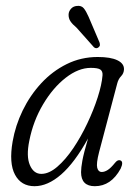

<svg xmlns="http://www.w3.org/2000/svg" viewBox="-20 -634 471 662"><path d="M321.5 -109Q311.5 -70 315.2 -55.5Q319 -41 330.5 -41Q340.5 -41 351.2 -47.8Q362 -54.5 376.5 -72.5Q386 -84.5 395 -81Q407 -76.5 396 -52.5Q363 8 307 8Q259.5 8 259.5 -40.5Q259.5 -55.5 264 -80.2Q268.5 -105 283.5 -156.5Q237.5 -73 191 -32.5Q144.5 8 99 8Q53 8 31.8 -31.5Q10.5 -71 23.5 -146Q33 -201 58.2 -253Q83.5 -305 122 -346.8Q160.5 -388.5 210 -413Q259.5 -437.5 317 -437.5Q361.5 -437.5 384.8 -426.2Q408 -415 407.5 -395Q407 -381 397.5 -371.2Q388 -361.5 384 -345.5ZM81 -148.5Q70 -95 83 -64.8Q96 -34.5 122.5 -34.5Q149 -34.5 177.5 -59Q206 -83.5 232.8 -123.2Q259.5 -163 281.2 -209Q303 -255 317 -298.8Q331 -342.5 333.5 -374.5Q334.5 -388 326.2 -394Q318 -400 293 -400Q250.5 -400 206.5 -365.8Q162.5 -331.5 128.5 -274.2Q94.5 -217 81 -148.5ZM285.5 -576 323 -488Q324.5 -484 324.5 -479.2Q324.5 -474.5 320 -471Q312 -464.5 304 -471L244 -538.5Q229.5 -550.5 222.8 -560.8Q216 -571 216.5 -584.5Q217 -595 224.8 -603.8Q232.5 -612.5 245 -613.5Q260.5 -615.5 268.8 -605.5Q277 -595.5 285.5 -576Z"/></svg>

Font: Fraunces 144pt SuperSoft Light
Style: Italic
Weight: 300
Italic angle: -16°
Version: Version 1.000;[b76b70a41]